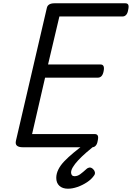

<svg xmlns="http://www.w3.org/2000/svg" viewBox="-20 -895 802 1167"><path d="M118 0Q94 0 83 -9.5Q72 -19 77 -40L265 -848Q268 -861 279.5 -868Q291 -875 311 -875H742Q755 -875 759.5 -866Q764 -857 759 -835Q756 -815 747 -805Q738 -795 726 -795H341L272 -503H592Q604 -503 609 -493.5Q614 -484 610 -463Q606 -442 597 -432.5Q588 -423 575 -423H254L175 -80H557Q569 -80 574 -71Q579 -62 574 -40Q571 -20 562 -10Q553 0 541 0ZM393 252Q360 252 341 234.5Q322 217 322 186Q322 161 334.5 135.5Q347 110 371 85Q395 60 427.5 33Q460 6 501 -24L563 -23V-17Q532 8 504 32.5Q476 57 455.5 79Q435 101 423.5 120Q412 139 412 153Q412 164 417.5 170Q423 176 433 176Q451 176 467.5 164Q484 152 507 131Q513 125 523.5 123.5Q534 122 545 132Q554 140 556.5 150.5Q559 161 553 170Q537 194 509 212.5Q481 231 450.5 241.5Q420 252 393 252Z"/></svg>

Font: Playwrite AT
Style: Italic
Weight: 400
Italic angle: -13.0072°
Designer: Veronika Burian, José Scaglione
Foundry: TypeTogether
Version: Version 1.002